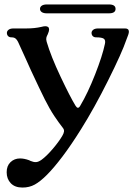

<svg xmlns="http://www.w3.org/2000/svg" viewBox="-20 -600 610 864"><path d="M10 175Q10 146 27.5 129.5Q45 113 70 113Q89 113 111 121Q114 123 117 124Q131 130 142 129.5Q153 129 167 119Q189 103 216.5 71Q244 39 260 12Q267 0 268 -8Q269 -16 264 -23Q243 -50 225 -77Q203 -110 181.5 -153Q160 -196 119 -284L97 -333L61 -412Q56 -422 49.5 -427Q43 -432 31 -432Q22 -432 16.5 -437.5Q11 -443 11 -452Q11 -460 18.5 -466Q26 -472 41 -472H99Q136 -472 166 -479Q177 -482 184 -482Q201 -482 201 -467Q201 -460 195 -446Q190 -437 188.5 -430Q187 -423 190 -412Q209 -347 252.5 -255Q296 -163 320 -124Q331 -106 341 -124Q375 -181 408 -265Q441 -349 452 -402Q456 -419 447.5 -425.5Q439 -432 412 -432Q403 -432 397.5 -437.5Q392 -443 392 -452Q392 -460 399.5 -466Q407 -472 422 -472H543Q560 -472 560 -457Q560 -448 549 -422Q529 -363 466.5 -238Q404 -113 345 -19Q300 53 261 104.5Q222 156 191 187Q161 217 136.5 230.5Q112 244 81 244Q47 244 28.5 224.5Q10 205 10 175ZM160 -560Q160 -569 168 -574.5Q176 -580 191 -580H470Q485 -580 492.5 -575Q500 -570 500 -560Q500 -550 492.5 -545Q485 -540 470 -540H191Q176 -540 168 -545.5Q160 -551 160 -560Z"/></svg>

Font: Raigarh
Style: Regular
Weight: 400
Designer: jaikishan Patel
Foundry: MagicType
Version: Version 1.000;FEAKit 1.0